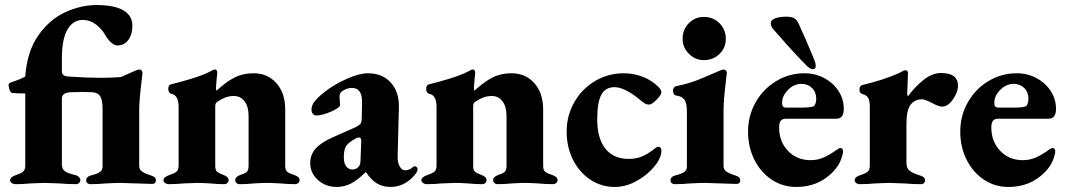

<svg xmlns="http://www.w3.org/2000/svg" viewBox="-20 -726 4223 760"><path d="M20 -12Q20 -25 43 -33Q62 -39 71 -46Q80 -53 80 -71V-356Q49 -356 28 -358Q22 -359 18 -370Q14 -381 14 -390Q14 -397 24 -400Q29 -402 46.5 -408Q64 -414 80 -423Q87 -522 131.5 -585.5Q176 -649 238 -677.5Q300 -706 362 -706Q433 -706 468.5 -685Q504 -664 504 -624Q504 -590 488 -568Q472 -546 445 -546Q433 -546 419.5 -558Q406 -570 395 -590Q383 -611 360 -629Q337 -647 307 -647Q269 -647 247 -609Q225 -571 225 -496V-445Q225 -433 231.5 -428.5Q238 -424 250 -423Q325 -418 378 -418Q417 -418 459 -421L508 -443Q526 -451 530 -451Q537 -451 540.5 -447Q544 -443 544 -437L539 -393Q531 -325 531 -288V-69Q531 -56 541 -48Q551 -40 579 -31Q588 -28 592.5 -24Q597 -20 597 -12Q597 2 582 2Q563 2 517 0Q473 -2 457 -2Q440 -2 400 0Q369 3 337 3Q331 3 326 -1Q321 -5 321 -11Q321 -26 338 -31Q366 -38 376 -45.5Q386 -53 386 -68V-297Q386 -332 375.5 -346.5Q365 -361 343 -361L305 -362L265 -361Q225 -361 225 -336V-75Q225 -56 238 -47.5Q251 -39 279 -33Q287 -31 292.5 -25Q298 -19 298 -12Q298 -6 293 -1.5Q288 3 282 3Q249 3 214 0Q172 -2 155 -2Q139 -2 101 0Q71 3 40 3Q33 3 26.5 -1.5Q20 -6 20 -12Z M627 -12Q627 -25 650 -33Q669 -39 678 -46Q687 -53 687 -71V-303Q687 -350 657 -355Q653 -356 649.5 -361Q646 -366 646 -374Q646 -389 656 -392Q694 -401 738 -414.5Q782 -428 810 -442Q812 -443 819 -447Q826 -451 830 -451Q840 -451 840 -438L838 -417Q835 -384 835 -382Q835 -369 837 -367Q875 -402 908 -419Q941 -436 984 -436Q1039 -436 1074 -397Q1109 -358 1109 -292V-70Q1109 -52 1117.5 -45.5Q1126 -39 1146 -33Q1166 -26 1166 -12Q1166 -6 1160.5 -1.5Q1155 3 1149 3Q1118 3 1089 0Q1053 -2 1037 -2Q1020 -2 986 0Q958 3 927 3Q921 3 916 -1.5Q911 -6 911 -12Q911 -26 930 -33Q949 -39 956.5 -45.5Q964 -52 964 -70V-267Q964 -304 948 -325Q932 -346 906 -346Q888 -346 873 -340.5Q858 -335 840 -323Q832 -318 832 -305V-70Q832 -52 839.5 -46Q847 -40 866 -33Q885 -26 885 -12Q885 -6 880 -1.5Q875 3 869 3Q839 3 812 0Q778 -2 762 -2Q746 -2 708 0Q678 3 647 3Q640 3 633.5 -1.5Q627 -6 627 -12Z M1208 -80Q1208 -114 1229.5 -138Q1251 -162 1296 -182L1382 -220Q1402 -229 1407 -236Q1412 -243 1412 -263L1413 -318Q1415 -378 1373 -378Q1361 -378 1348 -372.5Q1335 -367 1329 -360Q1324 -354 1324 -341Q1324 -334 1325 -325.5Q1326 -317 1326 -310Q1326 -300 1291 -284.5Q1256 -269 1232 -269Q1224 -269 1218.5 -275.5Q1213 -282 1213 -292Q1213 -308 1224 -323Q1235 -338 1261 -359Q1301 -391 1351.5 -413.5Q1402 -436 1436 -436Q1493 -436 1526.5 -399.5Q1560 -363 1559 -302L1554 -108Q1553 -85 1561.5 -68.5Q1570 -52 1583 -52Q1601 -52 1615 -65Q1618 -68 1621 -68Q1626 -68 1629.5 -64.5Q1633 -61 1633 -56Q1633 -44 1613 -24Q1575 14 1526 14Q1495 14 1472 0Q1449 -14 1429 -44H1427Q1394 -12 1368 1Q1342 14 1313 14Q1269 14 1238.5 -13.5Q1208 -41 1208 -80ZM1401 -68Q1407 -76 1407 -91L1410 -168Q1410 -182 1400 -182Q1396 -182 1390 -179Q1362 -164 1351.5 -150Q1341 -136 1341 -104Q1341 -78 1351 -66.5Q1361 -55 1375 -55Q1391 -55 1401 -68Z M1648 -12Q1648 -25 1671 -33Q1690 -39 1699 -46Q1708 -53 1708 -71V-303Q1708 -350 1678 -355Q1674 -356 1670.5 -361Q1667 -366 1667 -374Q1667 -389 1677 -392Q1715 -401 1759 -414.5Q1803 -428 1831 -442Q1833 -443 1840 -447Q1847 -451 1851 -451Q1861 -451 1861 -438L1859 -417Q1856 -384 1856 -382Q1856 -369 1858 -367Q1896 -402 1929 -419Q1962 -436 2005 -436Q2060 -436 2095 -397Q2130 -358 2130 -292V-70Q2130 -52 2138.5 -45.5Q2147 -39 2167 -33Q2187 -26 2187 -12Q2187 -6 2181.5 -1.5Q2176 3 2170 3Q2139 3 2110 0Q2074 -2 2058 -2Q2041 -2 2007 0Q1979 3 1948 3Q1942 3 1937 -1.5Q1932 -6 1932 -12Q1932 -26 1951 -33Q1970 -39 1977.5 -45.5Q1985 -52 1985 -70V-267Q1985 -304 1969 -325Q1953 -346 1927 -346Q1909 -346 1894 -340.5Q1879 -335 1861 -323Q1853 -318 1853 -305V-70Q1853 -52 1860.5 -46Q1868 -40 1887 -33Q1906 -26 1906 -12Q1906 -6 1901 -1.5Q1896 3 1890 3Q1860 3 1833 0Q1799 -2 1783 -2Q1767 -2 1729 0Q1699 3 1668 3Q1661 3 1654.5 -1.5Q1648 -6 1648 -12Z M2223 -205Q2223 -268 2253 -321Q2283 -374 2335 -405Q2387 -436 2449 -436Q2490 -436 2527 -421Q2564 -406 2590 -378Q2598 -368 2598 -360Q2598 -351 2579 -331.5Q2560 -312 2549 -312Q2540 -312 2532.5 -316.5Q2525 -321 2513 -331Q2486 -354 2459.5 -367.5Q2433 -381 2413 -381Q2377 -381 2360.5 -351.5Q2344 -322 2344 -253Q2344 -179 2376 -138Q2408 -97 2469 -97Q2497 -97 2519.5 -106Q2542 -115 2568 -135Q2570 -137 2575.5 -141Q2581 -145 2586 -145Q2598 -145 2598 -129Q2598 -116 2592 -102Q2583 -79 2556.5 -52Q2530 -25 2492 -5.5Q2454 14 2413 14Q2360 14 2316.5 -15Q2273 -44 2248 -94Q2223 -144 2223 -205Z M2634 -11Q2634 -26 2651 -31Q2679 -38 2689 -45.5Q2699 -53 2699 -68V-284Q2699 -318 2689 -331.5Q2679 -345 2656 -348Q2650 -349 2647 -354.5Q2644 -360 2644 -367Q2644 -374 2647.5 -379Q2651 -384 2656 -385Q2702 -394 2738 -408Q2774 -422 2821 -443Q2839 -451 2843 -451Q2850 -451 2853.5 -447Q2857 -443 2857 -437L2852 -393Q2844 -325 2844 -288V-69Q2844 -56 2854 -48Q2864 -40 2892 -31Q2901 -28 2905.5 -24Q2910 -20 2910 -12Q2910 2 2895 2Q2876 2 2830 0Q2786 -2 2770 -2Q2753 -2 2713 0Q2681 3 2650 3Q2644 3 2639 -1Q2634 -5 2634 -11ZM2682 -572Q2682 -609 2706.5 -634Q2731 -659 2766 -659Q2803 -659 2828 -634Q2853 -609 2853 -572Q2853 -537 2828 -512.5Q2803 -488 2766 -488Q2732 -488 2707 -513Q2682 -538 2682 -572Z M2941 -205Q2941 -268 2971 -321Q3001 -374 3052.5 -405Q3104 -436 3165 -436Q3207 -436 3242.5 -417Q3278 -398 3299 -366Q3320 -334 3320 -295Q3320 -275 3312.5 -265.5Q3305 -256 3289 -256H3091Q3077 -256 3070.5 -248Q3064 -240 3064 -221Q3064 -166 3099 -129Q3134 -92 3189 -92Q3216 -92 3240 -102.5Q3264 -113 3292 -133Q3301 -140 3306 -140Q3317 -140 3317 -127Q3317 -118 3311 -100Q3296 -55 3247.5 -20.5Q3199 14 3131 14Q3078 14 3034.5 -15Q2991 -44 2966 -94Q2941 -144 2941 -205ZM3144 -300Q3168 -300 3179.5 -301Q3191 -302 3200 -305Q3204 -306 3207.5 -315Q3211 -324 3211 -335Q3211 -361 3194.5 -377.5Q3178 -394 3152 -394Q3122 -394 3098 -369Q3074 -344 3076 -315Q3076 -308 3080 -304Q3084 -300 3091 -300ZM3172 -467Q3127 -512 3066 -582L3041 -610Q3031 -621 3031 -635Q3031 -647 3048.5 -653.5Q3066 -660 3092 -660Q3112 -660 3122.5 -654.5Q3133 -649 3141 -633Q3151 -612 3170.5 -567Q3190 -522 3204 -487Q3209 -475 3209 -465Q3209 -452 3198 -452Q3187 -452 3172 -467Z M3363 -12Q3363 -26 3386 -33Q3408 -40 3415.5 -47.5Q3423 -55 3423 -71V-304Q3423 -325 3417.5 -336.5Q3412 -348 3396 -353Q3389 -355 3385.5 -359Q3382 -363 3382 -372Q3382 -387 3395 -390Q3431 -398 3471 -411Q3511 -424 3539 -437Q3558 -448 3564 -448Q3574 -448 3574 -436L3573 -406L3571 -356Q3571 -346 3575 -346Q3602 -383 3636 -410Q3670 -437 3705 -437Q3772 -437 3772 -387Q3772 -361 3752 -332.5Q3732 -304 3710 -304Q3701 -304 3690 -308.5Q3679 -313 3668 -319Q3640 -333 3630 -333Q3601 -333 3584.5 -311.5Q3568 -290 3568 -236V-82Q3568 -61 3579.5 -51Q3591 -41 3620 -32Q3642 -26 3642 -12Q3642 -6 3637.5 -1.5Q3633 3 3626 3Q3593 3 3558 0Q3514 -2 3498 -2Q3482 -2 3444 0Q3414 3 3383 3Q3375 3 3369 -1.5Q3363 -6 3363 -12Z M3781 -205Q3781 -268 3811 -321Q3841 -374 3892.5 -405Q3944 -436 4005 -436Q4047 -436 4082.5 -417Q4118 -398 4139 -366Q4160 -334 4160 -295Q4160 -275 4152.5 -265.5Q4145 -256 4129 -256H3931Q3917 -256 3910.5 -248Q3904 -240 3904 -221Q3904 -166 3939 -129Q3974 -92 4029 -92Q4056 -92 4080 -102.5Q4104 -113 4132 -133Q4141 -140 4146 -140Q4157 -140 4157 -127Q4157 -118 4151 -100Q4136 -55 4087.5 -20.5Q4039 14 3971 14Q3918 14 3874.5 -15Q3831 -44 3806 -94Q3781 -144 3781 -205ZM3984 -300Q4008 -300 4019.5 -301Q4031 -302 4040 -305Q4044 -306 4047.5 -315Q4051 -324 4051 -335Q4051 -361 4034.5 -377.5Q4018 -394 3992 -394Q3962 -394 3938 -369Q3914 -344 3916 -315Q3916 -308 3920 -304Q3924 -300 3931 -300Z"/></svg>

Font: EB Garamond ExtraBold
Style: Regular
Weight: 800
Designer: Georg Duffner and Octavio Pardo
Foundry: Georg Duffner
Version: Version 1.000